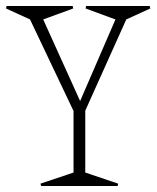

<svg xmlns="http://www.w3.org/2000/svg" viewBox="-21 -620 522 640"><path d="M-1 -591.8 1 -600.1H221.2L223.1 -591.8L123 -555.2L246.1 -283.2L363.8 -555.2L264.2 -591.8L266.1 -600.1H478L480 -591.8L399.9 -555.2L263.2 -251V-44.9L373 -7.8L371.1 0H116.2L113.8 -7.8L224.1 -44.9V-250L79.1 -555.2Z"/></svg>

Font: Halibut Cnd Thin
Style: Regular
Weight: 250
Width: 3
Designer: Matteo Maggi
Foundry: Collletttivo
Version: Version 3.080 | FøM Fix